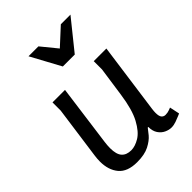

<svg xmlns="http://www.w3.org/2000/svg" viewBox="-218 -833 945 945"><g transform="rotate(-45 255.0 -360.5)"><path d="M168 -490 125 -171Q122 -149 122 -130Q122 -87 139 -68Q156 -49 189 -49Q216 -49 247.5 -68Q279 -87 306 -137Q333 -187 346 -279L368 -432V-490H456L405 -121Q404 -114 403.5 -107Q403 -100 403 -95Q403 -71 411 -62Q419 -53 431 -53Q446 -53 459 -58Q472 -63 472 -63L483 -11Q483 -11 470.5 -5.5Q458 0 441 6Q424 12 408 12Q391 12 372.5 3.5Q354 -5 341.5 -23.5Q329 -42 329 -71H325Q318 -61 301 -40.5Q284 -20 252 -3.5Q220 13 168 13Q101 13 70.5 -23.5Q40 -60 40 -119Q40 -138 43 -159L81 -433V-490ZM294 -652 382 -733H449L325 -579H242L158 -734H227Z"/></g></svg>

Font: Rosario Light
Style: Italic
Weight: 300
Italic angle: -8.05°
Designer: Hector Gatti
Foundry: Omnibus Type
Version: Version 1.101; ttfautohint (v1.8.1.43-b0c9)